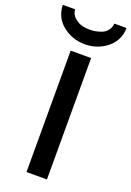

<svg xmlns="http://www.w3.org/2000/svg" viewBox="-206 -973 706 1033"><g transform="rotate(20 147.5 -456.0)"><path d="M-35 -912H35Q38 -881 61.5 -862.5Q85 -844 106 -840Q127 -836 148 -836Q162 -836 177 -838.5Q192 -841 211.5 -848Q231 -855 244.5 -871.5Q258 -888 260 -912H330Q328 -839 273.5 -796Q219 -753 148 -753Q77 -753 22 -796Q-33 -839 -35 -912ZM89 0V-695H206V0Z"/></g></svg>

Font: Coval
Style: Medium
Weight: 500
Foundry: Context Ltd
Version: Version 001.000